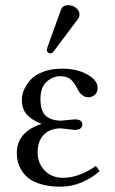

<svg xmlns="http://www.w3.org/2000/svg" viewBox="-20 -700 437 730"><path d="M123 -121.1Q123 -79.6 149.7 -51.8Q176.3 -23.9 220.2 -23.9Q278.8 -23.9 344.2 -68.8L358.9 -49.8Q331.1 -23.9 292 -7.1Q252.9 9.8 209 9.8Q169.4 9.8 139.2 1.2Q108.9 -7.3 91.3 -20.3Q73.7 -33.2 62.7 -51Q51.8 -68.8 47.9 -85Q43.9 -101.1 43.9 -118.2Q43.9 -198.2 138.2 -229Q99.6 -244.1 81.3 -265.1Q63 -286.1 63 -321.8Q63 -338.9 70.8 -357.4Q78.6 -376 94.7 -395Q110.8 -414.1 142.6 -426.5Q174.3 -439 215.8 -439Q272 -439 311.5 -417Q351.1 -395 351.1 -367.2Q351.1 -347.7 339.8 -338.9Q328.6 -330.1 315.9 -330.1Q305.7 -330.1 297.4 -335.2Q289.1 -340.3 284.4 -346.2Q279.8 -352.1 273.9 -362.8Q268.6 -373.5 264.4 -379.9Q260.3 -386.2 252.7 -394.3Q245.1 -402.3 234.4 -406.2Q223.6 -410.2 210 -410.2Q181.2 -410.2 157.5 -389.4Q133.8 -368.7 133.8 -324.2Q133.8 -276.9 154.8 -259Q175.8 -241.2 212.9 -241.2L237.3 -243.7Q261.7 -246.1 264.2 -246.1Q293 -246.1 293 -227.1Q293 -206.1 263.2 -206.1Q259.3 -206.1 237.8 -209Q216.3 -211.9 211.9 -211.9Q169.9 -211.9 146.5 -187.7Q123 -163.6 123 -121.1ZM240.2 -680.2Q255.9 -680.2 269 -669.9Q282.2 -659.7 282.2 -645Q282.2 -634.8 275.9 -627L184.1 -504.9Q178.2 -497.1 171.9 -497.1Q166 -497.1 162.1 -500.7Q158.2 -504.4 158.2 -509.8Q158.2 -514.2 160.2 -520L211.9 -663.1Q217.8 -680.2 240.2 -680.2Z"/></svg>

Font: Linux Biolinum
Style: Regular
Weight: 400
Designer: Philipp H. Poll
Foundry: Philipp H. Poll
Version: Version 0.6.4